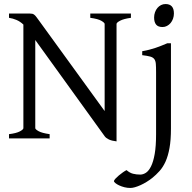

<svg xmlns="http://www.w3.org/2000/svg" viewBox="-20 -682 948 946"><path d="M24.4 0V-21Q60.5 -25.4 77.9 -34.7Q95.2 -43.9 95.2 -50.8V-561Q79.1 -576.2 61.3 -583.7Q43.5 -591.3 24.4 -594.2V-615.2H127.9Q135.3 -615.2 139.9 -614Q144.5 -612.8 149.4 -608.9Q154.3 -605 159.9 -597.4Q165.5 -589.8 174.8 -577.1L495.6 -134.8V-564Q495.6 -569.8 479.7 -579.3Q463.9 -588.9 424.8 -594.2V-615.2H625V-594.2Q589.8 -589.4 572 -580.1Q554.2 -570.8 554.2 -564V14.6Q529.8 11.7 515.9 4.9Q502 -2 496.1 -10.3L153.8 -484.9V-50.8Q153.8 -44.9 170.2 -35.6Q186.5 -26.4 224.6 -21V0ZM822.3 -48.3Q822.3 7.8 815.2 47.1Q808.1 86.4 795.7 114Q783.2 141.6 766.1 160.6Q749 179.7 729.5 195.3Q716.3 205.6 701.7 214.6Q687 223.6 672.4 230.2Q657.7 236.8 644.8 240.5Q631.8 244.1 622.6 244.1Q607.4 244.1 593 240.5Q578.6 236.8 567.1 231.4Q555.7 226.1 548.6 220.2Q541.5 214.4 541.5 210.4Q541.5 206.1 548.6 198.5Q555.7 190.9 565.4 182.6Q575.2 174.3 585.7 167Q596.2 159.7 603.5 156.2Q619.1 169.9 635.7 174.1Q652.3 178.2 670.9 178.2Q685.1 178.2 699 169.2Q712.9 160.2 724.1 137.7Q735.4 115.2 742.2 76.7Q749 38.1 749 -21V-327.1Q749 -352.1 747.8 -367.2Q746.6 -382.3 740.2 -390.9Q733.9 -399.4 720 -403.3Q706.1 -407.2 680.7 -410.2V-429.7Q701.2 -433.1 717 -437.5Q732.9 -441.9 747.3 -446.5Q761.7 -451.2 775.1 -456.8Q788.6 -462.4 804.2 -468.8H822.3ZM836.9 -615.7Q836.9 -602.1 832.5 -589.8Q828.1 -577.6 820.6 -568.6Q813 -559.6 802.7 -554.2Q792.5 -548.8 780.8 -548.8Q758.8 -548.8 749 -561Q739.3 -573.2 739.3 -595.7Q739.3 -609.4 743.7 -621.6Q748 -633.8 755.6 -642.8Q763.2 -651.9 773.4 -657Q783.7 -662.1 795.4 -662.1Q836.9 -662.1 836.9 -615.7Z"/></svg>

Font: Gentium Plus Eur
Style: Regular
Weight: 400
Designer: J. Victor Gaultney, Annie Olsen, Iska Routamaa, Becca Hirsbrunner
Foundry: SIL International
Version: Version 5.000